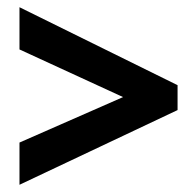

<svg xmlns="http://www.w3.org/2000/svg" viewBox="-20 -626 543 532"><path d="M34 -231V-114L472 -321V-390L34 -606V-489L321 -357Z"/></svg>

Font: Noto Sans Bengali Condensed
Style: Bold
Weight: 700
Width: 3
Designer: Joana Ranito - Universal Thirst; Jelle Bosma - Monotype Design Team
Foundry: Universal Thirst ehf.
Version: Version 3.000